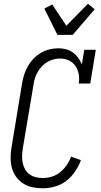

<svg xmlns="http://www.w3.org/2000/svg" viewBox="-20 -1002 540 1030"><path d="M210 8Q181 8 154 2.5Q127 -3 104.5 -17.5Q82 -32 66.5 -53.5Q51 -75 44 -101Q37 -127 37 -155.5Q37 -184 42 -213L99 -558Q103 -581 110.5 -604Q118 -627 130.5 -648.5Q143 -670 160.5 -688Q178 -706 199.5 -718.5Q221 -731 245 -737Q269 -743 292 -743Q314 -743 334.5 -737.5Q355 -732 371.5 -720Q388 -708 400 -691.5Q412 -675 419 -656L432 -735H494L464 -554H402Q407 -579 402.5 -603.5Q398 -628 385 -647.5Q372 -667 350 -677.5Q328 -688 303 -688Q286 -688 268 -683.5Q250 -679 234 -669.5Q218 -660 205 -646.5Q192 -633 182.5 -616.5Q173 -600 167.5 -583Q162 -566 160 -549L102 -204Q99 -184 98.5 -164.5Q98 -145 102 -127Q106 -109 115 -93Q124 -77 139 -66.5Q154 -56 172 -51.5Q190 -47 210 -47Q234 -47 258.5 -54.5Q283 -62 303 -78.5Q323 -95 338 -116.5Q353 -138 361 -162L414 -143Q403 -112 383 -82.5Q363 -53 336 -32Q309 -11 275.5 -1.5Q242 8 210 8ZM288 -815 218 -956 260 -978 336 -864 452 -982 488 -952 370 -815Z"/></svg>

Font: Iosevka Curly Slab Light
Style: Italic
Weight: 300
Italic angle: -9°
Monospace: yes
Designer: Belleve Invis
Foundry: Belleve Invis
Version: Version 22.1.2; ttfautohint (v1.8.4)